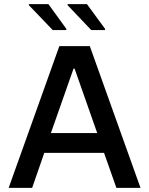

<svg xmlns="http://www.w3.org/2000/svg" viewBox="-20 -912 724 932"><path d="M22 0 268 -688H416L662 0H545L485 -170H195L136 0ZM227 -266H452L342 -579H337ZM490 -766H423L308 -887V-892H402L490 -772ZM302 -766H236L120 -887V-892H215L302 -772Z"/></svg>

Font: Saira Thin Medium
Style: Regular
Weight: 500
Version: Version 1.101